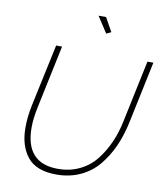

<svg xmlns="http://www.w3.org/2000/svg" viewBox="-98 -996 922 1081"><g transform="rotate(10 363.5 -456.0)"><path d="M377 -917H420L464 -838L437 -825ZM81 -226Q81 -287 95 -354L171 -710H205L130 -354Q115 -286 115 -232Q115 -28 301 -28Q370 -28 426.5 -56Q483 -84 520 -132.5Q557 -181 581 -236Q605 -291 618 -354L693 -710H727L652 -354Q636 -279 608 -216.5Q580 -154 538 -103Q496 -52 434.5 -23.5Q373 5 298 5Q183 5 132 -58Q81 -121 81 -226Z"/></g></svg>

Font: Raleway-v4020 ExtraLight
Style: Italic
Weight: 275
Italic angle: -12°
Designer: Matt McInerney, Pablo Impallari, Rodrigo Fuenzalida
Foundry: Matt McInerney, Pablo Impallari, Rodrigo Fuenzalida
Version: Version 4.020;PS 004.020;hotconv 1.0.88;makeotf.lib2.5.64775